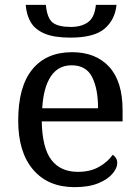

<svg xmlns="http://www.w3.org/2000/svg" viewBox="-20 -761 575 791"><path d="M270 -606Q203 -606 164 -622.5Q125 -639 107 -669Q89 -699 86 -741H169Q174 -686 197 -668Q220 -650 272 -650Q315 -650 342.5 -669.5Q370 -689 375 -741H460Q454 -680 411 -643Q368 -606 270 -606ZM287 10Q178 10 116.5 -62Q55 -134 55 -264Q55 -404 113 -475Q171 -546 277 -546Q374 -546 429.5 -486Q485 -426 485 -307V-261H152Q154 -152 191.5 -102.5Q229 -53 301 -53Q353 -53 389.5 -74.5Q426 -96 444 -123Q451 -120 457 -111Q463 -102 463 -89Q463 -69 444 -46Q425 -23 386 -6.5Q347 10 287 10ZM384 -315Q384 -395 359.5 -443.5Q335 -492 275 -492Q220 -492 189.5 -446.5Q159 -401 154 -315Z"/></svg>

Font: NotoSerif-Regular
Style: Regular
Weight: 400
Designer: Monotype Design Team
Foundry: Monotype Imaging Inc.
Version: Version 2.007; ttfautohint (v1.8) -l 8 -r 50 -G 200 -x 14 -D